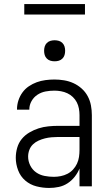

<svg xmlns="http://www.w3.org/2000/svg" viewBox="-20 -921 540 949"><path d="M223 8Q191 8 160 0Q129 -8 105 -28.5Q81 -49 69.5 -79.5Q58 -110 58 -141Q58 -166 65 -190.5Q72 -215 87.5 -234Q103 -253 125 -266Q147 -279 170.5 -286.5Q194 -294 219 -296.5Q244 -299 268 -299H373V-352Q373 -368 370 -384.5Q367 -401 359.5 -415.5Q352 -430 340 -441.5Q328 -453 313 -460Q298 -467 281.5 -470Q265 -473 249 -473Q227 -473 205.5 -469Q184 -465 165.5 -453Q147 -441 136 -421.5Q125 -402 125 -381V-379H64V-381Q64 -403 71 -424.5Q78 -446 91 -464Q104 -482 122.5 -494.5Q141 -507 161.5 -514.5Q182 -522 204.5 -525Q227 -528 249 -528Q273 -528 297 -524Q321 -520 343 -510Q365 -500 383.5 -483.5Q402 -467 413.5 -445.5Q425 -424 429.5 -400Q434 -376 434 -352V0H373V-88Q364 -66 349 -47Q334 -28 314 -15Q294 -2 270.5 3Q247 8 223 8ZM246 -47Q263 -47 280.5 -50.5Q298 -54 313.5 -62Q329 -70 341 -83Q353 -96 360.5 -112Q368 -128 370.5 -145.5Q373 -163 373 -180V-244H268Q252 -244 235 -242.5Q218 -241 202 -237Q186 -233 170.5 -226Q155 -219 143 -207.5Q131 -196 125 -180Q119 -164 119 -147Q119 -124 129.5 -103Q140 -82 158.5 -69Q177 -56 200 -51.5Q223 -47 246 -47ZM250 -618Q239 -618 229 -621Q219 -624 211.5 -631.5Q204 -639 201 -649Q198 -659 198 -670Q198 -681 201 -691Q204 -701 211.5 -708.5Q219 -716 229 -719Q239 -722 250 -722Q261 -722 271 -719Q281 -716 288.5 -708.5Q296 -701 299 -691Q302 -681 302 -670Q302 -659 299 -649Q296 -639 288.5 -631.5Q281 -624 271 -621Q261 -618 250 -618ZM100 -849V-901H400V-849Z"/></svg>

Font: Iosevka Light
Style: Regular
Weight: 300
Monospace: yes
Designer: Belleve Invis
Foundry: Belleve Invis
Version: Version 32.5.0; ttfautohint (v1.8.4)